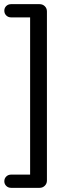

<svg xmlns="http://www.w3.org/2000/svg" viewBox="-20 -725 355 925"><path d="M34 180Q19.4 180 10.1 170.7Q0.8 161.5 0.8 148.4Q0.8 134.7 10.1 125.5Q19.4 116.2 34 116.2H125.1V-641.2H34Q19.4 -641.2 10.1 -650.5Q0.8 -659.7 0.8 -673.4Q0.8 -687 10.1 -696Q19.4 -705 34 -705H170.6Q185.7 -705 195.9 -695Q206.1 -685 206.1 -670V145Q206.1 159.5 195.9 169.8Q185.7 180 170.6 180Z"/></svg>

Font: Nunito ExtraLight
Style: Regular
Weight: 200
Designer: Vernon Adams
Foundry: Vernon Adams
Version: Version 3.602